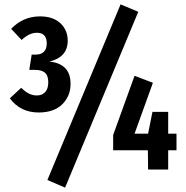

<svg xmlns="http://www.w3.org/2000/svg" viewBox="-20 -776 850 879"><path d="M290 -590Q290 -514 206 -494Q252 -490 277.5 -465Q303 -440 303 -392Q303 -336 265 -298.5Q227 -261 157 -261Q73 -261 25 -326L77 -374Q97 -355 113.5 -347Q130 -339 149 -339Q173 -339 187 -354.5Q201 -370 201 -399Q201 -430 186 -443Q171 -456 141 -456H114L125 -526H143Q168 -526 181 -539Q194 -552 194 -577Q194 -626 149 -626Q114 -626 79 -593L31 -644Q86 -701 163 -701Q223 -701 256.5 -669.5Q290 -638 290 -590ZM532 -756 613 -722 278 83 197 48ZM788 -164V-88H750V0H658L657 -88H498V-158L596 -429L680 -397L596 -164H658L678 -264H750V-164Z"/></svg>

Font: Fira Sans Extra Condensed SemiBold
Style: Regular
Weight: 600
Width: 1
Designer: Carrois Corporate & Edenspiekermann AG
Foundry: Carrois Corporate GbR & Edenspiekermann AG
Version: Version 4.203